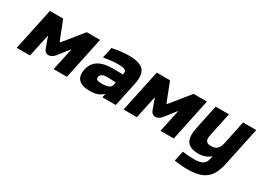

<svg xmlns="http://www.w3.org/2000/svg" viewBox="-31 -1141 2672 1978"><g transform="rotate(30 1305.0 -152.0)"><path d="M155 -500 49 0H207L265 -271L313 -139C333 -84 398 -83 442 -139L546 -271L488 0H646L752 -500H593L413 -277C410 -273 402 -272 400 -277L313 -500Z M1087 -509C1025 -509 973 -501 895 -486L868 -358C928 -369 986 -376 1033 -376C1126 -376 1145 -361 1135 -317L1134 -309C1077 -311 1035 -311 1013 -311C869 -311 787 -260 765 -156C742 -46 795 9 925 9C980 9 1032 -3 1072 -42H1077L1068 0H1227L1287 -280C1321 -443 1273 -509 1087 -509ZM924 -161C930 -189 957 -205 1000 -205C1019 -205 1059 -204 1111 -202L1105 -172C1097 -135 1070 -118 981 -118C938 -118 918 -131 924 -161Z M1426 -500 1320 0H1478L1536 -271L1584 -139C1604 -84 1669 -83 1713 -139L1817 -271L1759 0H1917L2023 -500H1864L1684 -277C1681 -273 1673 -272 1671 -277L1584 -500Z M2513 -44 2610 -500H2453L2394 -219C2380 -154 2350 -124 2288 -124C2227 -124 2212 -153 2226 -219L2285 -500H2127L2067 -215C2034 -61 2077 9 2213 9C2277 9 2319 -12 2351 -38H2355L2348 -7C2337 48 2305 81 2205 81C2161 81 2106 76 2066 71L2040 192C2103 201 2145 205 2193 205C2397 205 2476 132 2513 -44Z"/></g></svg>

Font: LT Wave Text Black Italic
Style: Regular
Weight: 900
Designer: Daniel Lyons
Version: Version 2.5 (Glyphs App)